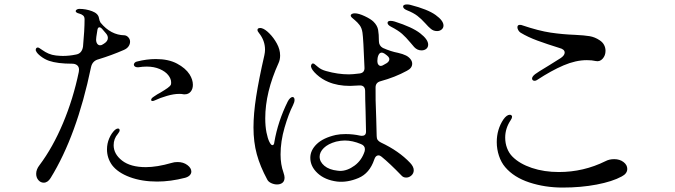

<svg xmlns="http://www.w3.org/2000/svg" viewBox="-20 -815 3040 865"><path d="M141 -590Q141 -595 143.5 -598Q146 -601 150 -601Q154 -601 158 -598Q162 -596 173 -588Q184 -580 199 -573.5Q214 -567 232 -565Q252 -563 263 -563Q292 -563 321 -569Q349 -573 354 -605Q361 -679 361 -728Q361 -740 354 -745.5Q347 -751 339.5 -753Q332 -755 330 -756Q321 -760 321 -765Q321 -769 326 -772Q331 -775 337 -775Q367 -775 395 -764.5Q423 -754 426 -733Q428 -721 433 -713Q479 -657 541 -656Q551 -655 558.5 -646.5Q566 -638 566 -627Q566 -616 559 -606Q552 -596 538 -590Q483 -566 424 -548Q396 -541 390 -512Q326 -204 208 -13Q195 8 177 8Q163 8 153 -3.5Q143 -15 143 -32Q143 -52 158 -71Q218 -151 264 -260.5Q310 -370 335 -491Q336 -495 336 -501Q336 -514 327.5 -521Q319 -528 305 -528Q239 -528 201 -541Q181 -548 163.5 -561.5Q146 -575 142 -586Q141 -587 141 -590ZM414 -649Q413 -645 413 -637Q413 -625 418 -618Q423 -611 431 -611Q438 -611 443 -615L448 -618Q466 -629 466 -644Q466 -655 457 -665L439 -686Q433 -692 428 -692Q421 -692 419 -681ZM682 -549Q739 -549 777.5 -528.5Q816 -508 834 -480Q849 -456 849 -433Q849 -414 839 -402Q829 -390 812 -390Q805 -390 802 -391Q798 -392 787 -392Q763 -392 732 -383Q701 -374 678 -363Q672 -360 667 -360Q661 -360 661 -365Q661 -372 672 -379Q689 -391 703 -398Q723 -410 735 -418.5Q747 -427 750 -434Q751 -437 751 -444Q751 -460 738 -476.5Q725 -493 699.5 -504Q674 -515 641 -515Q623 -515 604 -512H599Q592 -512 587.5 -515.5Q583 -519 583 -524Q583 -528 587 -532.5Q591 -537 598 -538Q641 -549 682 -549ZM462 -142Q462 -168 472 -191.5Q482 -215 498 -230Q506 -236 511 -236Q519 -236 519 -228Q519 -222 511 -212Q492 -190 492 -161Q492 -121 530 -91.5Q568 -62 637 -62Q687 -62 753 -81Q765 -85 780 -85Q806 -85 824 -71.5Q842 -58 842 -42Q842 -33 835 -25.5Q828 -18 814 -14Q748 3 688 3Q619 3 565 -17Q511 -37 485 -71Q462 -103 462 -142Z M1978 -700Q1978 -689 1969.5 -682Q1961 -675 1949 -675Q1932 -675 1920 -686Q1911 -693 1896 -710Q1878 -730 1860.5 -743.5Q1843 -757 1813 -769Q1796 -776 1796 -786Q1796 -790 1800.5 -792.5Q1805 -795 1813 -795Q1823 -795 1829 -793Q1907 -773 1942.5 -747.5Q1978 -722 1978 -700ZM1396 -527Q1400 -524 1413.5 -512.5Q1427 -501 1449 -495Q1502 -480 1552 -480Q1568 -480 1600 -484Q1624 -487 1622 -512Q1617 -642 1613 -668Q1610 -689 1600 -702Q1590 -715 1579.5 -723.5Q1569 -732 1565 -736Q1560 -741 1560 -745Q1560 -749 1565 -752Q1570 -755 1578 -755Q1596 -755 1623.5 -742Q1651 -729 1663 -717Q1680 -700 1683.5 -680.5Q1687 -661 1687 -630Q1687 -609 1705 -599Q1741 -583 1773 -577Q1795 -572 1809 -565Q1821 -559 1829 -549Q1837 -539 1837 -528Q1837 -508 1813 -496Q1760 -467 1694 -449Q1672 -443 1672 -421Q1671 -377 1675 -280Q1677 -226 1677 -202Q1677 -191 1681.5 -184.5Q1686 -178 1696 -173Q1777 -135 1828 -81Q1844 -64 1844 -48Q1844 -34 1833.5 -24.5Q1823 -15 1810 -15Q1797 -15 1789 -24Q1736 -79 1699 -109Q1692 -115 1685 -115Q1672 -115 1666 -96Q1645 -34 1595 -13Q1545 8 1499 3Q1444 -4 1411 -34.5Q1378 -65 1378 -104Q1378 -138 1407 -166Q1436 -194 1493 -207Q1512 -211 1537 -211Q1571 -211 1602 -204Q1605 -203 1610 -203Q1629 -203 1629 -222Q1629 -244 1627 -314Q1625 -372 1625 -406Q1624 -432 1598 -430Q1570 -428 1557 -428Q1501 -428 1459 -446Q1430 -458 1406.5 -479.5Q1383 -501 1381 -516Q1381 -523 1385 -527Q1389 -531 1396 -527ZM1909 -614Q1909 -602 1900.5 -595Q1892 -588 1879 -588Q1860 -588 1846 -603Q1830 -622 1829 -623Q1809 -647 1791.5 -662.5Q1774 -678 1741 -695Q1726 -703 1726 -712Q1726 -721 1740 -721Q1748 -721 1758 -718Q1837 -693 1873 -665Q1909 -637 1909 -614ZM1140 -680Q1140 -686 1146 -688Q1152 -690 1159 -688Q1174 -684 1193.5 -664.5Q1213 -645 1227.5 -618.5Q1242 -592 1242 -565Q1242 -546 1235 -531Q1175 -399 1175 -282Q1175 -246 1180.5 -218.5Q1186 -191 1193.5 -176Q1201 -161 1207 -161Q1215 -161 1216 -175Q1232 -268 1276 -357Q1281 -367 1287 -372.5Q1293 -378 1298 -378Q1302 -378 1304.5 -374.5Q1307 -371 1307 -365Q1307 -355 1300 -341Q1280 -302 1262 -240Q1244 -178 1244 -119Q1244 -74 1257 -38Q1262 -23 1262 -15Q1262 1 1252.5 8.5Q1243 16 1228 16Q1215 16 1202 10Q1189 4 1184 -6Q1152 -65 1137 -120Q1122 -175 1122 -241Q1122 -302 1134 -379.5Q1146 -457 1171 -566Q1174 -580 1174 -591Q1174 -632 1147 -666Q1140 -674 1140 -680ZM1696 -518Q1701 -518 1709 -523L1723 -531Q1734 -539 1734 -548Q1734 -555 1728.5 -560.5Q1723 -566 1713 -573Q1705 -578 1700 -578Q1690 -578 1685 -566.5Q1680 -555 1680 -540Q1680 -530 1684.5 -524Q1689 -518 1696 -518ZM1420 -109Q1420 -86 1441.5 -68Q1463 -50 1501 -46L1512 -45Q1545 -45 1577.5 -69Q1610 -93 1623 -134Q1624 -137 1624 -143Q1624 -159 1606 -166Q1568 -182 1533 -182Q1516 -182 1494 -177Q1458 -167 1439 -148.5Q1420 -130 1420 -109Z M2388 -451Q2383 -451 2380 -454Q2377 -457 2377 -461Q2377 -470 2391 -481Q2398 -487 2456 -522Q2482 -538 2507 -554Q2524 -566 2524 -578Q2524 -593 2500 -599Q2445 -616 2401.5 -632Q2358 -648 2325 -668Q2319 -672 2315 -679Q2311 -686 2311 -692Q2311 -703 2322 -703Q2329 -703 2333 -701Q2407 -676 2461 -668Q2515 -660 2571 -658Q2613 -656 2636.5 -652Q2660 -648 2681 -634Q2695 -625 2701.5 -612.5Q2708 -600 2708 -586Q2708 -565 2695 -550.5Q2682 -536 2664 -540Q2647 -544 2624 -544Q2574 -544 2519 -520.5Q2464 -497 2400 -455Q2395 -451 2388 -451ZM2256 -62Q2238 -83 2228 -113Q2218 -143 2218 -175Q2218 -232 2248 -277Q2263 -298 2277 -298Q2281 -298 2284 -295.5Q2287 -293 2287 -289Q2287 -283 2281 -274Q2256 -237 2256 -195Q2256 -170 2264.5 -147.5Q2273 -125 2289 -109Q2321 -77 2376 -58.5Q2431 -40 2498 -40Q2609 -40 2708 -89Q2725 -98 2747 -98Q2772 -98 2789 -85Q2806 -72 2806 -54Q2806 -33 2781 -20Q2739 3 2668 16.5Q2597 30 2515 30Q2435 30 2365 7Q2295 -16 2256 -62Z"/></svg>

Font: Hina Mincho
Style: Regular
Weight: 400
Designer: satsuyako
Foundry: satsuyako
Version: Version 1.100